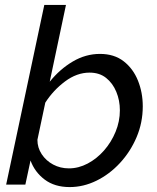

<svg xmlns="http://www.w3.org/2000/svg" viewBox="-20 -750 639 780"><path d="M263 10Q202 10 161.5 -20.5Q121 -51 104 -98L83 0H5L160 -730H248L182 -418Q223 -469 275.5 -500Q328 -531 386 -531Q444 -531 482.5 -501Q521 -471 540.5 -422.5Q560 -374 560 -318Q560 -252 535 -193Q510 -134 467.5 -88Q425 -42 372 -16Q319 10 263 10ZM260 -66Q299 -66 336 -85.5Q373 -105 402.5 -138.5Q432 -172 449.5 -214.5Q467 -257 467 -302Q467 -342 452.5 -377Q438 -412 411 -433.5Q384 -455 344 -455Q292 -455 244 -419Q196 -383 164 -333L132 -182Q132 -150 149.5 -123.5Q167 -97 196 -81.5Q225 -66 260 -66Z"/></svg>

Font: Raleway Medium
Style: Italic
Weight: 500
Italic angle: -12°
Designer: Matt McInerney, Pablo Impallari, Rodrigo Fuenzalida
Foundry: Matt McInerney, Pablo Impallari, Rodrigo Fuenzalida
Version: Version 4.026